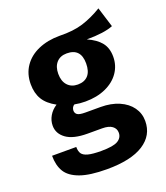

<svg xmlns="http://www.w3.org/2000/svg" viewBox="-151 -719 902 1044"><g transform="rotate(-20 300.0 -197.0)"><path d="M578 -500Q526 -479 425 -479Q477 -456 502.5 -424Q528 -392 528 -342Q528 -291 500 -250.5Q472 -210 421 -187Q370 -164 303 -164Q270 -164 241 -170Q233 -166 228.5 -157.5Q224 -149 224 -140Q224 -125 235.5 -116.5Q247 -108 282 -108H370Q430 -108 476 -88Q522 -68 547 -33Q572 2 572 46Q572 129 499.5 175.5Q427 222 288 222Q189 222 132.5 201.5Q76 181 53.5 144Q31 107 31 51H171Q171 76 180.5 90Q190 104 216 111Q242 118 292 118Q362 118 388.5 102Q415 86 415 57Q415 33 395.5 18.5Q376 4 338 4H254Q172 4 131 -25.5Q90 -55 90 -101Q90 -131 105.5 -157.5Q121 -184 149 -202Q99 -229 77 -265.5Q55 -302 55 -354Q55 -413 85 -457Q115 -501 169 -524.5Q223 -548 292 -548Q372 -546 428 -563.5Q484 -581 542 -616ZM215 -356Q215 -313 237 -289Q259 -265 296 -265Q335 -265 356 -288.5Q377 -312 377 -358Q377 -445 296 -445Q258 -445 236.5 -421Q215 -397 215 -356Z"/></g></svg>

Font: Fira Mono
Style: Bold
Weight: 700
Monospace: yes
Designer: Carrois Corporate & Edenspiekermann AG
Foundry: Carrois Corporate GbR & Edenspiekermann AG
Version: Version 3.206